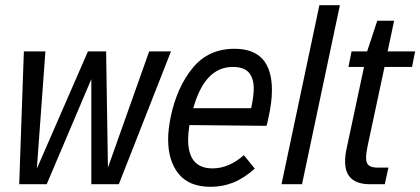

<svg xmlns="http://www.w3.org/2000/svg" viewBox="-20 -710 1620 740"><path d="M639 -512 438 0H332V-405L160 0H54L72 -512H155L122 -60L319 -512H389L396 -64L555 -512Z M1028 -363Q1028 -315 1015 -258Q1010 -233 1007 -225L710 -228Q705 -195 705 -172Q705 -61 799 -61Q862 -61 920 -112L962 -60Q919 -22 878 -6Q837 10 792 10Q709 10 668.5 -40Q628 -90 628 -173Q628 -210 638 -260Q662 -374 722.5 -448Q783 -522 884 -522Q1028 -522 1028 -363ZM725 -293H948Q958 -340 958 -368Q958 -409 939 -430.5Q920 -452 877 -452Q769 -452 725 -293Z M1211 -690H1290L1144 0H1065Z M1310 -88Q1310 -111 1316 -138L1383 -452H1323L1335 -512H1395L1434 -630H1499L1474 -512H1580L1568 -452H1462L1397 -148Q1391 -120 1391 -102Q1391 -81 1401.5 -72.5Q1412 -64 1436 -64H1477L1463 0H1406Q1310 0 1310 -88Z"/></svg>

Font: Decalotype
Style: Italic
Weight: 400
Italic angle: -12°
Designer: Alfredo Marco Pradil
Foundry: Alfredo Marco Pradil
Version: Version 1.0